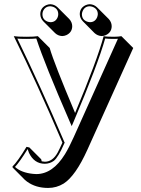

<svg xmlns="http://www.w3.org/2000/svg" viewBox="-20 -821 676 919"><path d="M361.8 -752.9Q361.8 -783.2 390.1 -796.4Q400.4 -800.8 410.2 -800.8Q429.7 -799.8 443.8 -786.6L500.5 -730Q514.2 -714.8 514.6 -696.3Q514.6 -666 486.3 -652.8Q476.1 -648.4 466.8 -648.4Q447.3 -649.4 432.6 -662.6L376.5 -719.2Q362.3 -733.9 361.8 -752.9ZM172.9 -752.9Q172.9 -783.2 201.2 -796.4Q211.4 -800.8 221.2 -800.8Q240.7 -799.8 254.9 -786.6L311.5 -730Q325.2 -714.8 325.7 -696.3Q325.7 -666 297.4 -652.8Q287.1 -648.4 277.3 -648.4Q257.8 -649.4 243.7 -662.6L187 -719.2Q173.3 -733.9 172.9 -752.9ZM120.6 -115.2 177.2 -58.6Q178.2 -53.2 179.7 -48.8Q187.5 -47.4 194.8 -46.9Q231.9 -46.9 256.3 -91.3Q264.6 -106.9 278.8 -138.2Q152.8 -432.1 45.9 -647.9Q64 -645 106 -645Q144 -645 161.1 -647.9L217.8 -591.3Q239.3 -517.1 339.4 -280.3Q445.3 -533.2 476.1 -647.9Q488.8 -645 525.9 -645Q549.3 -645.5 561 -647.9L617.7 -591.3L398.4 -104.5Q341.8 21 284.7 57.6Q250.5 78.6 210.4 78.6Q150.9 78.6 109.4 48.3Q104 43.9 99.6 40.5L43.5 -16.1Q41.5 -18.1 40 -20V-24.4Q64 -47.4 106.9 -118.2ZM112.3 -107.4Q74.2 -45.9 51.8 -22Q81.5 5.4 138.2 11.2Q147 12.2 153.8 12.2Q232.4 12.2 291 -83Q311 -115.7 333 -165L544.4 -635.3Q537.6 -634.8 525.9 -634.8Q497.1 -634.8 483.4 -636.7Q448.2 -511.7 332.5 -238.8L323.2 -217.3L314 -238.3Q193.4 -515.1 153.8 -636.7Q136.7 -634.8 106 -634.8Q77.6 -634.8 63 -636.2Q173.8 -408.2 287.6 -142.1L289.6 -138.2L287.6 -134.3Q258.8 -67.9 237.8 -51.3Q219.2 -37.6 194.8 -37.1Q143.6 -37.1 118.7 -89.4Q114.7 -98.6 112.3 -107.4ZM183.1 -752.9Q183.1 -727.5 207 -717.8Q214.4 -715.3 221.2 -714.8Q246.6 -714.8 256.3 -739.3Q258.8 -746.6 258.8 -752.9Q258.8 -778.3 234.9 -788.1Q227.5 -790.5 221.2 -791Q195.8 -791 185.5 -766.6Q183.1 -759.3 183.1 -752.9ZM372.1 -752.9Q372.1 -727.5 396 -717.8Q403.3 -715.3 410.2 -714.8Q435.5 -714.8 445.3 -739.3Q447.8 -746.6 448.2 -752.9Q448.2 -778.3 423.8 -788.1Q416.5 -790.5 410.2 -791Q384.8 -791 375 -766.6Q372.1 -759.3 372.1 -752.9Z"/></svg>

Font: Linux Biolinum Shadow O
Style: Regular
Weight: 400
Designer: Philipp H. Poll
Foundry: Philipp H. Poll
Version: Version 1.0.4